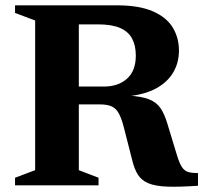

<svg xmlns="http://www.w3.org/2000/svg" viewBox="-20 -696 768 721"><path d="M370.5 -371Q424 -371 457 -400.5Q490 -430 490 -487.5Q490 -525 476 -551.2Q462 -577.5 430.8 -591Q399.5 -604.5 348 -604.5H153L176 -676H418.5Q502.5 -676 554 -653.5Q605.5 -631 628.8 -592.5Q652 -554 652 -506.5Q652 -460.5 630.5 -424Q609 -387.5 566.5 -364.2Q524 -341 460 -334.5V-337Q511 -334.5 539.8 -323Q568.5 -311.5 583.5 -288.8Q598.5 -266 609 -230L644 -115Q653.5 -83 663.5 -68.2Q673.5 -53.5 687.8 -49.8Q702 -46 723.5 -46V1.5Q652.5 6.5 607.8 4.8Q563 3 537.2 -7.8Q511.5 -18.5 498 -39.8Q484.5 -61 476.5 -94.5L446 -214Q437 -250 426.5 -269.5Q416 -289 399.2 -296.5Q382.5 -304 353.5 -304H172L148 -371ZM276 -676V-57L350 -28.5V0H36.5V-28.5L112 -57V-619L36.5 -647.5V-676Z"/></svg>

Font: Newsreader 16pt 16pt
Style: Bold
Weight: 700
Version: Version 1.003